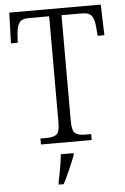

<svg xmlns="http://www.w3.org/2000/svg" viewBox="-61 -758 668 1022"><g transform="rotate(-5 272.5 -246.5)"><path d="M135 0V-32H170Q205 -32 221.5 -45Q238 -58 238 -108V-676H131Q91 -676 78 -656Q65 -636 62 -599L59 -550H23L28 -714H517L522 -550H486L482 -599Q479 -636 466 -656Q453 -676 413 -676H304V-111Q304 -59 320.5 -45.5Q337 -32 371 -32H406V0ZM211 208Q219 173 225.5 135Q232 97 236 61H304V71Q296 92 284.5 119Q273 146 260.5 173.5Q248 201 237 221H211Z"/></g></svg>

Font: Noto Serif Tamil SemiCondensed Light
Style: Regular
Weight: 300
Width: 4
Designer: Indian Type Foundry, Tom Grace, and the Monotype Design Team
Foundry: Monotype Imaging Inc.
Version: Version 2.004; ttfautohint (v1.8.4.7-5d5b)